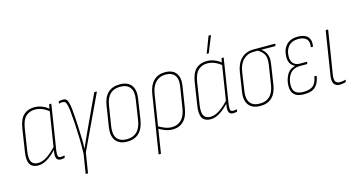

<svg xmlns="http://www.w3.org/2000/svg" viewBox="-88 -1084 3109 1658"><g transform="rotate(-15 1466.0 -255.0)"><path d="M130 8Q79 8 57.5 -26Q36 -60 48 -136L79 -338Q92 -419 129.5 -453Q167 -487 225 -487Q260 -487 292.5 -474Q325 -461 356 -437L352 -415Q319 -441 288 -453.5Q257 -466 224 -466Q177 -466 144.5 -437Q112 -408 100 -336L69 -136Q59 -70 75.5 -41.5Q92 -13 135 -13Q172 -13 213.5 -39.5Q255 -66 301 -116L298 -91Q252 -42 211 -17Q170 8 130 8ZM332 8Q305 8 295 -10.5Q285 -29 291 -70L295 -95L296 -103L347 -425L348 -433L355 -474Q357 -479 360 -479H372Q376 -479 375 -474L312 -74Q308 -40 312.5 -26.5Q317 -13 336 -13Q345 -13 352.5 -14Q360 -15 367 -17Q371 -19 370 -13L368 -2Q367 3 362 4Q357 5 349.5 6.5Q342 8 332 8Z M510 185Q508 185 506.5 184.5Q505 184 506 181L533 12Q535 -53 533.5 -121Q532 -189 528 -254.5Q524 -320 518 -378Q513 -416 507.5 -435Q502 -454 494 -460Q486 -466 473 -466Q466 -466 458.5 -465.5Q451 -465 443 -462Q439 -460 440 -466L442 -476Q443 -482 448 -483Q456 -485 463.5 -486Q471 -487 479 -487Q498 -487 509 -478.5Q520 -470 526.5 -448Q533 -426 538 -383Q544 -318 546.5 -274Q549 -230 550 -189Q552 -150 553 -110Q554 -70 552 -30H553Q563 -53 573.5 -76.5Q584 -100 596 -126.5Q608 -153 622 -183L758 -475Q761 -479 764 -479H778Q781 -479 781.5 -478Q782 -477 782 -475L555 5L527 181Q526 185 523 185Z M926 8Q856 8 824 -34Q792 -76 803 -152L832 -337Q843 -412 882.5 -449.5Q922 -487 989 -487Q1059 -487 1091 -445.5Q1123 -404 1111 -327L1083 -142Q1071 -68 1031.5 -30Q992 8 926 8ZM928 -13Q985 -13 1018.5 -46Q1052 -79 1062 -143L1090 -327Q1101 -395 1074 -430.5Q1047 -466 986 -466Q930 -466 896.5 -433.5Q863 -401 853 -335L824 -152Q814 -84 840.5 -48.5Q867 -13 928 -13Z M1162 185Q1157 185 1158 181L1240 -336Q1252 -410 1291.5 -448.5Q1331 -487 1393 -487Q1460 -487 1490.5 -447Q1521 -407 1510 -335L1480 -145Q1469 -68 1430 -30Q1391 8 1333 8Q1300 8 1267 -4Q1234 -16 1204 -35L1208 -55Q1238 -37 1268.5 -25Q1299 -13 1332 -13Q1382 -13 1415.5 -46.5Q1449 -80 1459 -145L1489 -333Q1500 -397 1475 -431.5Q1450 -466 1391 -466Q1340 -466 1305.5 -432Q1271 -398 1260 -334L1179 181Q1178 185 1174 185Z M1671 8Q1620 8 1598.5 -26Q1577 -60 1589 -136L1620 -338Q1633 -419 1670.5 -453Q1708 -487 1766 -487Q1801 -487 1833.5 -474Q1866 -461 1897 -437L1893 -415Q1860 -441 1829 -453.5Q1798 -466 1765 -466Q1718 -466 1685.5 -437Q1653 -408 1641 -336L1610 -136Q1600 -70 1616.5 -41.5Q1633 -13 1676 -13Q1713 -13 1754.5 -39.5Q1796 -66 1842 -116L1839 -91Q1793 -42 1752 -17Q1711 8 1671 8ZM1873 8Q1846 8 1836 -10.5Q1826 -29 1832 -70L1836 -95L1837 -103L1888 -425L1889 -433L1896 -474Q1898 -479 1901 -479H1913Q1917 -479 1916 -474L1853 -74Q1849 -40 1853.5 -26.5Q1858 -13 1877 -13Q1886 -13 1893.5 -14Q1901 -15 1908 -17Q1912 -19 1911 -13L1909 -2Q1908 3 1903 4Q1898 5 1890.5 6.5Q1883 8 1873 8ZM1787 -546Q1785 -546 1784.5 -547.5Q1784 -549 1785 -552L1838 -691Q1839 -693 1840 -694Q1841 -695 1844 -695H1856Q1858 -695 1859 -693.5Q1860 -692 1859 -689L1803 -550Q1802 -546 1796 -546Z M2116 8Q2046 8 2013.5 -33.5Q1981 -75 1993 -151L2019 -321Q2031 -396 2073.5 -437.5Q2116 -479 2183 -479H2374Q2379 -479 2378 -473L2375 -463Q2374 -458 2371 -458L2249 -459V-458Q2275 -441 2291 -407.5Q2307 -374 2297 -314L2271 -142Q2260 -68 2221 -30Q2182 8 2116 8ZM2117 -13Q2174 -13 2207 -46Q2240 -79 2250 -143L2277 -317Q2287 -381 2267 -412Q2247 -443 2216 -459H2180Q2124 -459 2087 -423Q2050 -387 2039 -318L2014 -151Q2004 -83 2030.5 -48Q2057 -13 2117 -13Z M2507 8Q2448 8 2420.5 -17.5Q2393 -43 2393 -93Q2393 -147 2417.5 -192Q2442 -237 2493 -248V-250Q2468 -261 2454 -283.5Q2440 -306 2440 -341Q2440 -407 2476.5 -447Q2513 -487 2581 -487Q2640 -487 2668 -458Q2696 -429 2687 -372Q2687 -369 2684 -369H2669Q2666 -369 2667 -372Q2675 -419 2652 -442.5Q2629 -466 2580 -466Q2520 -466 2490.5 -430.5Q2461 -395 2461 -341Q2460 -302 2480.5 -279.5Q2501 -257 2540 -257H2599Q2602 -257 2602 -254L2600 -240Q2600 -237 2596 -237H2537Q2474 -237 2443.5 -196.5Q2413 -156 2413 -96Q2413 -54 2435.5 -33.5Q2458 -13 2508 -13Q2564 -13 2593 -37Q2622 -61 2630 -116Q2631 -119 2634 -119H2647Q2651 -119 2651 -116Q2641 -53 2608 -22.5Q2575 8 2507 8Z M2825 8Q2790 8 2774.5 -15.5Q2759 -39 2768 -94L2828 -474Q2829 -479 2834 -479H2845Q2851 -479 2850 -474L2789 -94Q2782 -48 2793 -30.5Q2804 -13 2829 -13Q2842 -13 2854.5 -14.5Q2867 -16 2880 -20Q2886 -24 2884 -16L2881 -5Q2880 -1 2878 0Q2866 4 2852.5 6Q2839 8 2825 8Z"/></g></svg>

Font: Sofia Sans Condensed Thin
Style: Italic
Weight: 250
Italic angle: -9°
Version: Version 4.100